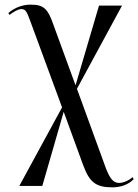

<svg xmlns="http://www.w3.org/2000/svg" viewBox="-20 -560 595 826"><path d="M464 246C499 246 533 234 555 211L550 202C536 216 510 227 493 227C465 227 450 206 428 143L311 -178L505 -536H406L305 -193L210 -453C186 -522 169 -540 112 -540C80 -540 47 -530 16 -504L21 -496C39 -510 59 -521 72 -521C93 -521 97 -503 110 -470L247 -98L63 240H162L254 -79L338 151C365 223 391 246 464 246Z"/></svg>

Font: Noto Serif Display Condensed Medium
Style: Regular
Weight: 500
Width: 3
Designer: Monotype Design Team
Foundry: Monotype Imaging Inc.
Version: Version 2.009